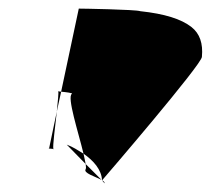

<svg xmlns="http://www.w3.org/2000/svg" viewBox="-20 -666 490 446"><path d="M94 -321C80 -321 98 -321 104 -320C102 -326 108 -370 112 -407ZM104 -320 105 -319C106 -319 105 -320 104 -320ZM115 -454C117 -452 114 -431 112 -407L122 -453C119 -453 116 -454 115 -454ZM179 -285C180 -279 180 -275 179 -273C173 -264 201 -256 216 -248ZM217 -247 223 -240C223 -242 222 -245 217 -247ZM122 -453C133 -452 150 -450 147 -448C135 -441 162 -359 174 -309C197 -293 216 -272 217 -247C225 -256 450 -518 449 -534C452 -565 444 -588 425 -603C401 -622 362 -634 306 -640C295 -644 171 -646 163 -646ZM135 -330 179 -285C178 -291 176 -299 174 -309C161 -317 149 -325 135 -330Z"/></svg>

Font: Arrow
Style: Ita
Weight: 400
Version: Version 0.23